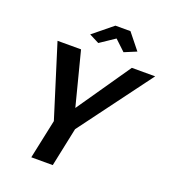

<svg xmlns="http://www.w3.org/2000/svg" viewBox="-161 -1032 1025 1151"><g transform="rotate(20 352.0 -457.0)"><path d="M225 -250 81 -710H231L319 -368L555 -710H704L361 -248L309 0H172ZM252 -813 376 -914H472L553 -813L476 -781L409 -844L315 -781Z"/></g></svg>

Font: Raleway
Style: Bold Italic
Weight: 700
Italic angle: -12°
Designer: Matt McInerney, Pablo Impallari, Rodrigo Fuenzalida
Foundry: Matt McInerney, Pablo Impallari, Rodrigo Fuenzalida
Version: Version 4.101;RELEASE